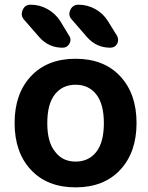

<svg xmlns="http://www.w3.org/2000/svg" viewBox="-20 -806 629 815"><path d="M213.9 -162.1Q245.1 -120.1 300.8 -120.1Q356.4 -120.1 388.7 -161.1Q420.9 -202.1 420.9 -283.2Q420.9 -364.3 388.7 -405.3Q356.4 -446.3 300.8 -446.3Q245.1 -446.3 212.9 -405.3Q180.7 -364.3 180.7 -283.2Q180.7 -202.1 213.9 -162.1ZM42 -283.7Q42 -408.2 111.3 -482.4Q180.7 -556.6 300.8 -556.6Q420.9 -556.6 490.2 -482.4Q559.6 -408.2 559.6 -283.7Q559.6 -159.2 490.2 -85Q420.9 -10.7 300.8 -10.7Q180.7 -10.7 111.3 -85Q42 -159.2 42 -283.7ZM312.5 -786.1Q350.6 -786.1 384.3 -767.6Q418 -749 438.5 -715.8L476.6 -654.3Q481.4 -645.5 481.4 -636.7Q481.4 -628.9 477.5 -620.1Q467.8 -603.5 448.2 -603.5Q388.7 -603.5 349.6 -648.4L284.2 -723.6Q274.4 -734.4 274.4 -747.1Q274.4 -754.9 278.3 -763.7Q289.1 -786.1 312.5 -786.1ZM109.4 -786.1Q148.4 -786.1 182.1 -767.1Q215.8 -748 236.3 -715.8L273.4 -654.3Q279.3 -645.5 279.3 -636.7Q279.3 -628.9 274.4 -620.1Q264.6 -603.5 246.1 -603.5Q186.5 -603.5 147.5 -647.5L81.1 -723.6Q72.3 -734.4 72.3 -747.1Q72.3 -754.9 76.2 -763.7Q85.9 -786.1 109.4 -786.1Z"/></svg>

Font: Gen Jyuu GothicX Bold
Style: Bold
Weight: 700
Designer: Ryoko NISHIZUKA (kana &amp; ideographs); Paul D. Hunt (Latin, Greek &amp; Cyrillic); Wenlong ZHANG (bopomofo); Sandoll C
Version: Version 1.058.20140828